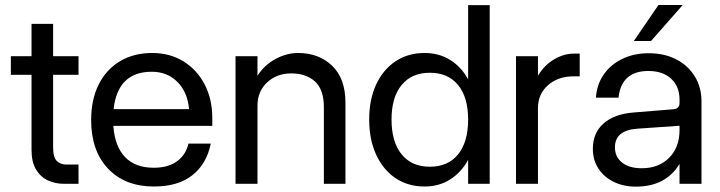

<svg xmlns="http://www.w3.org/2000/svg" viewBox="-20 -720 2820 752"><path d="M287.5 -75.5V0H231.5Q197 0 168 -13.2Q139 -26.5 121.2 -55.8Q103.5 -85 103.5 -133V-427H22.5V-500H103.5V-626.5H188V-500H287.5V-427H188V-144Q188 -103.5 202.5 -89.5Q217 -75.5 240 -75.5Z M337 -249.5Q337 -330 366.5 -389Q396 -448 450 -480.2Q504 -512.5 576.5 -512.5Q645 -512.5 698 -480Q751 -447.5 781.2 -390Q811.5 -332.5 811.5 -257.5V-227H424Q429.5 -146.5 469.8 -104.8Q510 -63 582 -63Q639.5 -63 674 -88.8Q708.5 -114.5 718 -157.5H805.5Q789.5 -78 733.5 -33.8Q677.5 10.5 583 10.5Q469.5 10.5 403.2 -59.5Q337 -129.5 337 -249.5ZM574.5 -439Q441 -439 425 -292.5H720.5Q714.5 -359.5 674.8 -399.2Q635 -439 574.5 -439Z M1248.5 -299.5Q1248.5 -369.5 1213.5 -401Q1178.5 -432.5 1120.5 -432.5Q1064 -432.5 1026.2 -397.2Q988.5 -362 988.5 -306.5V0H902.5V-500H988.5V-423.5Q1016 -466 1059.5 -489.2Q1103 -512.5 1148 -512.5Q1228.5 -512.5 1280.8 -462.5Q1333 -412.5 1333 -318V0H1248.5Z M1898 -700V0H1813.5V-94Q1787 -45 1743.2 -17.2Q1699.5 10.5 1643 10.5Q1578 10.5 1529.2 -22.2Q1480.5 -55 1453.2 -114.2Q1426 -173.5 1426 -252Q1426 -330.5 1453.2 -389Q1480.5 -447.5 1529.2 -480Q1578 -512.5 1643 -512.5Q1699.5 -512.5 1743.2 -485.2Q1787 -458 1813.5 -409V-700ZM1513.5 -252Q1513.5 -164 1553 -115.5Q1592.5 -67 1663.5 -67Q1735 -67 1774.2 -115.5Q1813.5 -164 1813.5 -252Q1813.5 -339 1774.2 -387Q1735 -435 1663.5 -435Q1592.5 -435 1553 -387Q1513.5 -339 1513.5 -252Z M2001 -500H2087V-423.5Q2112 -465 2150.2 -487.5Q2188.5 -510 2228 -510H2250.5V-421H2226.5Q2165.5 -421 2126.2 -386.2Q2087 -351.5 2087 -296.5V0H2001Z M2654 -700.5 2530 -559.5H2462.5L2559 -700.5ZM2727.5 -322.5V0H2641.5V-78Q2587.5 11 2471 11Q2421.5 11 2383.2 -8Q2345 -27 2323.5 -60.2Q2302 -93.5 2302 -137Q2302 -199.5 2344 -236.5Q2386 -273.5 2462.5 -279.5L2616 -292Q2641.5 -293.5 2641.5 -316.5V-330Q2641.5 -381 2608.8 -411.5Q2576 -442 2519.5 -442Q2414 -442 2402.5 -337.5H2314Q2317.5 -389.5 2344.8 -428.5Q2372 -467.5 2417.5 -489.5Q2463 -511.5 2521 -511.5Q2582 -511.5 2628.5 -487.5Q2675 -463.5 2701.2 -421Q2727.5 -378.5 2727.5 -322.5ZM2388.5 -143Q2388.5 -105 2416.8 -83Q2445 -61 2493.5 -61Q2560 -61 2600.8 -102Q2641.5 -143 2641.5 -210.5V-227.5L2477 -216Q2388.5 -210 2388.5 -143Z"/></svg>

Font: Overused Grotesk
Style: Regular
Weight: 450
Version: Version 0.004